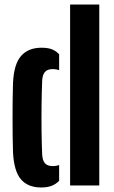

<svg xmlns="http://www.w3.org/2000/svg" viewBox="-20 -820 504 849"><path d="M290 0V-800H419V0ZM37.5 -147.5Q36.5 -175.5 36 -215.5Q35.5 -255.5 35.5 -299Q35.5 -342.5 36 -382.8Q36.5 -423 37.5 -453Q41.5 -537 73.5 -573Q105.5 -609 163.5 -609Q192 -609 210 -601.8Q228 -594.5 241.5 -580V-510Q227.5 -514.5 214 -514.5Q190 -514.5 179 -502.2Q168 -490 166.5 -463.5Q164.5 -414 163.8 -354.8Q163 -295.5 163.8 -238Q164.5 -180.5 166.5 -136.5Q168 -110 179 -97.8Q190 -85.5 214 -85.5Q227.5 -85.5 241.5 -90V-20.5Q227.5 -6 208.8 1.5Q190 9 162 9Q103.5 9 72.5 -27.2Q41.5 -63.5 37.5 -147.5Z"/></svg>

Font: Big Shoulders Stencil Display ExtraBold
Style: Regular
Weight: 800
Designer: Patric King
Foundry: XO Type Co
Version: Version 1.000